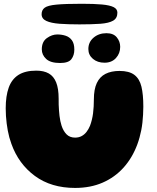

<svg xmlns="http://www.w3.org/2000/svg" viewBox="-20 -950 811 992"><path d="M368 21Q244.5 21 160.2 -41Q76 -103 39 -206.5Q33 -223 28.2 -240.2Q23.5 -257.5 20.2 -275.5Q17 -293.5 14.5 -312.2Q12 -331 10.8 -350.5Q9.5 -370 9.5 -390.5Q9.5 -454 25 -497.2Q40.5 -540.5 75.2 -562.8Q110 -585 167.5 -585Q206.5 -585 232 -570.5Q257.5 -556 270.2 -524.2Q283 -492.5 283 -440.5Q283 -425 283.2 -409.5Q283.5 -394 284.8 -379.5Q286 -365 287.5 -351Q289 -337 291.8 -324.5Q294.5 -312 298 -301Q307 -273 323.8 -256Q340.5 -239 368 -239Q387 -239 401.5 -246.8Q416 -254.5 426.8 -268.2Q437.5 -282 445 -300Q450.5 -314.5 454.5 -330.8Q458.5 -347 460.8 -364.5Q463 -382 464 -400.2Q465 -418.5 465 -436.5Q465 -488.5 480.2 -521Q495.5 -553.5 525.2 -568.5Q555 -583.5 597.5 -583.5Q647.5 -583.5 674.2 -563.2Q701 -543 710.8 -502.2Q720.5 -461.5 720.5 -399Q720.5 -377.5 719.2 -357Q718 -336.5 715.8 -316.2Q713.5 -296 709.8 -277Q706 -258 701 -239.8Q696 -221.5 689.5 -204Q664 -135 618.8 -84.5Q573.5 -34 510.5 -6.5Q447.5 21 368 21ZM290.5 -624.5Q241 -624.5 218.5 -645.5Q196 -666.5 196 -695Q196 -734.5 222.2 -753.2Q248.5 -772 276 -772Q298.5 -772 318.8 -765.5Q339 -759 351.5 -742Q364 -725 364 -693.5Q364 -664.5 349 -644.5Q334 -624.5 290.5 -624.5ZM520 -626Q483.5 -626 460 -646Q436.5 -666 436.5 -696.5Q436.5 -732.5 463.5 -755.5Q490.5 -778.5 530 -778.5Q566 -778.5 583.5 -757Q601 -735.5 601 -708Q601 -674 579 -650Q557 -626 520 -626ZM390.5 -824Q332 -824 288 -827.2Q244 -830.5 219.5 -841.8Q195 -853 195 -876.5Q195 -898.5 211 -910.2Q227 -922 272 -926.2Q317 -930.5 403 -930.5Q466.5 -930.5 507 -926.8Q547.5 -923 567 -913.2Q586.5 -903.5 586.5 -884.5Q586.5 -856 564.5 -843.2Q542.5 -830.5 499 -827.2Q455.5 -824 390.5 -824Z"/></svg>

Font: Gluten ExtraBold
Style: Regular
Weight: 800
Designer: Tyler Finck
Foundry: Etcetera Type Company
Version: Version 1.300